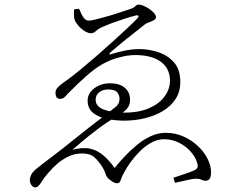

<svg xmlns="http://www.w3.org/2000/svg" viewBox="-20 -768 1040 837"><path d="M324 -730 303 -727Q302 -714 302.5 -701Q303 -688 306 -680Q311 -668 323 -654.5Q335 -641 350 -632Q365 -623 377 -623Q388 -623 398.5 -633Q409 -643 421 -648Q443 -658 468.5 -667.5Q494 -677 520.5 -685.5Q547 -694 570 -700Q581 -703 583.5 -699Q586 -695 578 -687Q564 -672 536 -646Q508 -620 473.5 -588.5Q439 -557 401.5 -524.5Q364 -492 330 -464Q296 -436 271 -418Q252 -405 241.5 -396Q231 -387 226.5 -380Q222 -373 222 -365Q222 -348 228 -342.5Q234 -337 241 -337Q253 -337 261 -344Q269 -351 273 -357Q318 -403 355.5 -436Q393 -469 421 -485Q456 -506 496.5 -517Q537 -528 569 -528Q642 -528 681.5 -498.5Q721 -469 721 -416Q721 -381 698.5 -349Q676 -317 631.5 -297Q587 -277 521 -277Q467 -277 432 -290.5Q397 -304 397 -333Q397 -354 413 -366Q429 -378 451 -378Q480 -378 490.5 -366Q501 -354 501 -337Q501 -316 486 -303.5Q471 -291 437 -265Q403 -239 365.5 -210Q328 -181 285 -146Q262 -127 233 -105Q204 -83 179.5 -64Q155 -45 143 -36Q120 -17 115 -4Q110 9 110 14Q110 30 117.5 39.5Q125 49 133 49Q141 49 148 42Q155 35 159 28Q171 8 190 -14Q209 -36 234 -58Q257 -76 282 -87.5Q307 -99 338 -99Q374 -99 392 -82Q410 -65 423 -45Q433 -29 436.5 -20Q440 -11 442 -5Q444 1 450 8Q457 15 469 23Q481 31 491 31Q502 31 506.5 16Q511 1 522 -18Q533 -39 551 -63.5Q569 -88 592 -110.5Q615 -133 641 -147Q667 -161 695 -161Q730 -161 760 -146Q790 -131 810.5 -108Q831 -85 839 -60Q844 -44 840.5 -37Q837 -30 826 -25Q813 -19 790.5 -11.5Q768 -4 736 7L743 29Q775 22 798.5 16.5Q822 11 835 11Q845 11 851.5 13Q858 15 863.5 17.5Q869 20 876 20Q888 20 894 11Q900 2 900 -17Q900 -46 884.5 -76.5Q869 -107 841.5 -132.5Q814 -158 778.5 -173.5Q743 -189 703 -189Q669 -189 636.5 -174Q604 -159 575.5 -135Q547 -111 522.5 -85Q498 -59 480 -36Q455 -70 429.5 -91.5Q404 -113 372.5 -120Q341 -127 296 -115Q308 -126 337 -150.5Q366 -175 405 -204.5Q444 -234 486 -259Q507 -271 520.5 -281.5Q534 -292 540.5 -304.5Q547 -317 547 -334Q547 -366 524 -385.5Q501 -405 460 -405Q433 -405 411 -395Q389 -385 375.5 -368Q362 -351 362 -330Q362 -294 387 -275Q412 -256 449 -249Q486 -242 521 -242Q568 -242 611.5 -252.5Q655 -263 690 -284Q725 -305 745.5 -336.5Q766 -368 766 -411Q766 -465 738.5 -496Q711 -527 670 -540.5Q629 -554 588 -554Q558 -554 525 -547.5Q492 -541 468 -533Q458 -529 457 -532Q456 -535 463 -541Q477 -553 493.5 -567Q510 -581 528.5 -596Q547 -611 568.5 -627.5Q590 -644 612 -662Q619 -667 630.5 -671Q642 -675 651 -680Q660 -685 660 -693Q660 -701 652 -710.5Q644 -720 631.5 -728.5Q619 -737 606.5 -742.5Q594 -748 585 -748Q576 -748 570 -741Q564 -734 543 -727Q530 -723 505 -714.5Q480 -706 452 -698Q424 -690 400.5 -684Q377 -678 368 -678Q355 -678 346.5 -688.5Q338 -699 333 -711.5Q328 -724 324 -730Z"/></svg>

Font: Source Han Serif JP VF
Style: Regular
Weight: 250
Designer: Ryoko NISHIZUKA 西塚涼子 (kana & ideographs); Frank Grießhammer (Latin, Greek & Cyrillic); Wenlong ZHANG 张文龙 (bopomofo); San
Foundry: Adobe
Version: Version 2.001;hotconv 1.1.0;makeotfexe 2.6.0